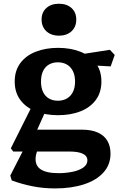

<svg xmlns="http://www.w3.org/2000/svg" viewBox="-20 -817 660 1048"><path d="M43.9 167.8 36.1 141.3 114.8 -12.4H187.8L176.2 30.2Q167.2 81.2 198.5 104.7Q229.8 128.2 299.3 128.2Q337.8 128.2 373.9 121.1Q409.9 114.1 433.5 98.3Q457 82.5 457 58.2Q457 34.1 431.8 22.1Q406.6 10.1 358.5 10.1H52.5L39 -7.2L154 -236.9L231.1 -216L153.8 -43.9L130.2 -109.2H427.2Q479.6 -109.2 514.3 -93.3Q549.1 -77.4 566.1 -48.2Q583.2 -18.9 583.2 21.6Q583.2 82.3 544.2 125.1Q505.2 167.9 436.8 189.7Q368.3 211.5 281 211.5Q216.9 211.5 158 199.8Q99.2 188.2 43.9 167.8ZM60.3 -371.8Q60.3 -431.8 91.3 -473Q122.2 -514.2 175.9 -535Q229.5 -555.8 296.9 -555.8Q364.3 -555.8 418 -535Q471.6 -514.2 502.5 -473Q533.5 -431.8 533.5 -371.8Q533.5 -312.3 502.5 -270.9Q471.6 -229.4 418 -208.8Q364.3 -188.2 296.9 -188.2Q229.5 -188.2 175.9 -208.8Q122.2 -229.4 91.3 -270.9Q60.3 -312.3 60.3 -371.8ZM389.7 -371.8Q389.7 -406.2 377.5 -429.8Q365.4 -453.4 344.2 -465.2Q323.1 -476.9 295.9 -476.9Q268.8 -476.9 247.9 -465.2Q227 -453.4 215.4 -429.8Q203.8 -406.2 203.8 -371.8Q203.8 -337.8 215.4 -314.2Q227 -290.7 247.9 -278.9Q268.8 -267.2 295.9 -267.2Q323.1 -267.2 344.2 -278.9Q365.4 -290.7 377.5 -314.2Q389.7 -337.8 389.7 -371.8ZM433.3 -463.3 395.3 -516.6 580.1 -545.1 606.1 -517.1 584 -454.5ZM207 -710.1Q207 -749.8 233 -773.2Q259 -796.6 301.7 -796.6Q344.3 -796.6 370.3 -773.2Q396.3 -749.8 396.3 -710.1Q396.3 -670 370.3 -646.2Q344.3 -622.3 301.7 -622.3Q273.7 -622.3 252.3 -633.1Q230.9 -643.8 219 -663.8Q207 -683.8 207 -710.1Z"/></svg>

Font: Monaspace Xenon Var
Style: Regular
Weight: 400
Designer: Riley Cran and the Lettermatic Team
Version: Version 1.000 (Monaspace Xenon Var)